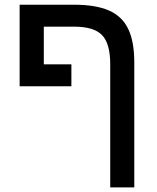

<svg xmlns="http://www.w3.org/2000/svg" viewBox="-20 -622 680 830"><path d="M300.3 -601.6Q393.6 -601.6 450.7 -576.7Q507.8 -551.8 534.2 -497.1Q560.5 -442.4 560.5 -352.5V188H456.5V-344.7Q456.5 -433.1 421.4 -470Q386.2 -506.8 299.8 -506.8H169.4V-343.8H288.6V-249H64.9V-601.6Z"/></svg>

Font: Arimo Medium
Style: Regular
Weight: 500
Designer: Steve Matteson
Foundry: Monotype Imaging Inc.
Version: Version 1.33